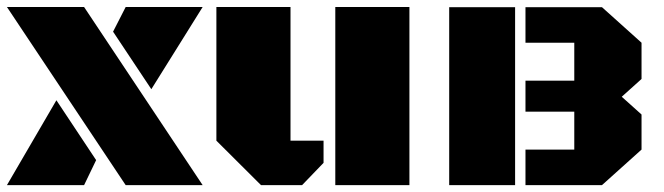

<svg xmlns="http://www.w3.org/2000/svg" viewBox="-27 -539 1933 559"><path d="M217.8 -518.6 563 0H338.9L-6.8 -518.6ZM302.2 -446.8 338.9 -518.6H563L413.6 -279.3ZM217.8 0H-6.8L137.2 -247.1L252.9 -72.8Z M1165 -518.6V0H949.2V-518.6ZM818.8 -129.4H915V-64.9L852.5 0H732.9L603 -129.4V-518.6H818.8Z M1645 -414.6H1502.9V-518.1H1725.6L1840.8 -414.6V-309.1L1783.2 -257.3L1840.8 -205.6V-103.5L1725.6 0H1502.9V-103.5H1645V-213.9H1502.9V-304.2H1645ZM1280.8 -518.1H1472.7V0H1280.8Z"/></svg>

Font: Black Ops One [rus by aLiNcE]
Style: Regular
Weight: 400
Designer: James Grieshaber
Foundry: James Grieshaber
Version: Version 1.002;May 25, 2024;FontCreator 13.0.0.2680 64-bit